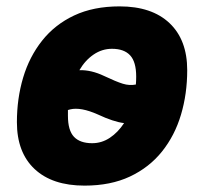

<svg xmlns="http://www.w3.org/2000/svg" viewBox="-20 -570 640 602"><path d="M245 12Q144 12 88.5 -40Q33 -92 33 -187Q33 -261 52.5 -326.5Q72 -392 112 -442.5Q152 -493 212.5 -521.5Q273 -550 355 -550Q456 -550 511.5 -497.5Q567 -445 567 -350Q567 -276 547.5 -210.5Q528 -145 488 -95Q448 -45 387.5 -16.5Q327 12 245 12ZM306 -332Q344 -314 365 -307.5Q386 -301 406 -305Q407 -317 407 -330Q407 -376 388 -396.5Q369 -417 331 -417Q300 -417 273.5 -399Q247 -381 229 -350Q266 -351 306 -332ZM269 -121Q299 -121 324.5 -138Q350 -155 369 -184Q336 -188 287 -211Q233 -235 200 -227Q197 -226 193 -225Q193 -217 193 -207Q193 -161 212 -141Q231 -121 269 -121Z"/></svg>

Font: Geist Mono ExtraBold
Style: Italic
Weight: 800
Italic angle: -12°
Monospace: yes
Designer: Basement.studio, Andrés Briganti, Mateo Zaragoza
Foundry: Basement.studio, Vercel, Andrés Briganti, Guido Ferreyra, Mateo Zaragoza
Version: Version 1.500; ttfautohint (v1.8.4.7-5d5b)